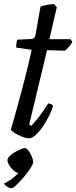

<svg xmlns="http://www.w3.org/2000/svg" viewBox="-24 -698 385 969"><path d="M122.4 0Q108.5 0 87.7 -8Q66.8 -16.1 50.4 -26.5Q34 -37 31 -44Q44.7 -91.9 58.2 -140.1Q71.7 -188.2 83.8 -234Q96 -279.8 106.2 -320.2Q116.4 -360.5 124 -392.8Q131.6 -425 135.6 -446.5L57.6 -458Q57.6 -470.6 59.5 -482.2Q61.4 -493.8 63.2 -497.8L132 -501Q143 -502 148.3 -506.5Q153.6 -511 155.6 -524L180.4 -664.6Q191.2 -669.4 210.9 -672.9Q230.5 -676.4 248.6 -677.6L262.6 -661.6L225.1 -500H331.4L341.2 -487.2Q335.4 -474.9 324.5 -462.1Q313.5 -449.3 302.5 -442L213.5 -445L123.4 -69.8L133.6 -62.8Q143.2 -72.4 159.3 -92Q175.5 -111.6 192.1 -134.9Q208.7 -158.2 219.2 -175.8Q228.5 -175.8 235.3 -171.6Q242 -167.5 244 -163.2Q238 -142.2 224.4 -114.6Q210.8 -87 193 -60.6Q175.3 -34.2 156.6 -17.1Q138 0 122.4 0ZM36.6 251.7Q24.3 251.7 12 244.1Q-0.3 236.4 -3.5 228.6Q13.5 219.9 29.2 209.2Q44.9 198.6 57.7 186.5Q70.6 174.4 78 163.2L74 176.2Q62.5 176.2 48.3 165.1Q34 154.1 23.8 138.3Q13.7 122.6 13.7 109.2Q13.7 100.6 24.2 90.1Q34.7 79.7 49.9 70.7Q65.2 61.7 79.5 55.5Q93.8 49.3 100.5 49.3Q110 49.3 119.5 62.1Q129 74.9 136.2 91.5Q143.3 108.1 143.3 119.5Q143.3 128.7 133.8 144.5Q124.2 160.2 109.9 178.7Q95.5 197.3 80.2 213.8Q65 230.4 52.9 241.1Q40.9 251.7 36.6 251.7Z"/></svg>

Font: Texturina Medium
Style: Italic
Weight: 500
Italic angle: -11°
Designer: Guillermo Torres Carreño
Foundry: Omnibus-Type
Version: Version 1.002